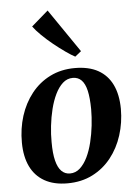

<svg xmlns="http://www.w3.org/2000/svg" viewBox="-58 -891 680 949"><g transform="rotate(-5 282.0 -416.0)"><path d="M323.5 -551.5Q392.5 -551.5 438.8 -525.8Q485 -500 508.8 -450.8Q532.5 -401.5 533 -331Q533 -262.5 513.2 -200.5Q493.5 -138.5 455.5 -90.5Q417.5 -42.5 362.8 -14.8Q308 13 238 13Q171 13 124.8 -13.2Q78.5 -39.5 55 -88.5Q31.5 -137.5 31 -206.5Q30.5 -276.5 50.2 -338.8Q70 -401 108 -449Q146 -497 200.5 -524.2Q255 -551.5 323.5 -551.5ZM309.5 -504Q281 -504 259.5 -484.5Q238 -465 222.2 -432.5Q206.5 -400 196.5 -359.8Q186.5 -319.5 181.8 -277.2Q177 -235 177.5 -197Q177.5 -140.5 186.5 -104.8Q195.5 -69 212.8 -51.8Q230 -34.5 255 -34.5Q283 -34.5 304.5 -54Q326 -73.5 341.8 -106Q357.5 -138.5 367.2 -178.8Q377 -219 381.8 -261.2Q386.5 -303.5 386.5 -342Q386 -398.5 377.8 -434Q369.5 -469.5 352.5 -486.8Q335.5 -504 309.5 -504ZM331 -607.5Q312.5 -617 284.8 -636.5Q257 -656 227 -680.2Q197 -704.5 171.5 -729.5Q146 -754.5 131.5 -774.5L214.5 -846.5L361.5 -632Z"/></g></svg>

Font: Merriweather 60pt
Style: Bold Italic
Weight: 700
Italic angle: -7.8°
Version: Version 2.101